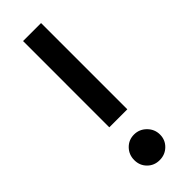

<svg xmlns="http://www.w3.org/2000/svg" viewBox="-231 -695 724 724"><g transform="rotate(-45 131.0 -333.0)"><path d="M129.5 -129Q158 -129 178.5 -108.5Q199 -88 199 -59.5Q199 -31 179 -11.5Q159 8 130 8Q101 8 81.5 -11.5Q62 -31 62 -60Q62 -89 81.5 -109Q101 -129 129.5 -129ZM179 -214H83V-674H179Z"/></g></svg>

Font: Hind Mysuru Medium
Style: Regular
Weight: 500
Designer: Manushi Parikh, Hitesh Malaviya
Foundry: Indian Type Foundry
Version: Version 0.703;PS 1.0;hotconv 1.0.86;makeotf.lib2.5.63406